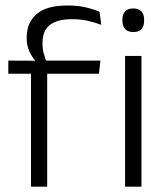

<svg xmlns="http://www.w3.org/2000/svg" viewBox="-20 -696 620 716"><path d="M232 -675.5Q269 -675.5 297.8 -669Q326.5 -662.5 351.5 -652L357.5 -603.5Q331.5 -613 306 -618.8Q280.5 -624.5 249 -624.5Q208.5 -624.5 184.2 -613.8Q160 -603 149.2 -583.5Q138.5 -564 138.5 -536V-533.5Q138.5 -514 143.2 -496.5Q148 -479 153.5 -465L111 -462.5V-470.5Q99 -483.5 89.2 -505Q79.5 -526.5 79.5 -554V-556.5Q79.5 -610.5 116 -643Q152.5 -675.5 232 -675.5ZM95.5 0V-449.5H156V0ZM11 -421V-470L119 -469.5L143 -470H354.5L349 -421ZM446.5 0V-487.5H507.5V0ZM477 -576.5Q457 -576.5 446.8 -587.5Q436.5 -598.5 436.5 -619V-622.5Q436.5 -642.5 446.8 -653.5Q457 -664.5 477 -664.5Q497.5 -664.5 507.5 -653.5Q517.5 -642.5 517.5 -622.5V-619Q517.5 -598.5 507.5 -587.5Q497.5 -576.5 477 -576.5Z"/></svg>

Font: Anek Bangla Light
Style: Regular
Weight: 300
Designer: Sulekha Rajkumar (Bangla), Yesha Goshar (Latin)
Foundry: Ek Type
Version: Version 1.003